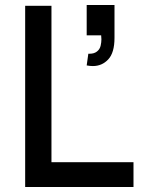

<svg xmlns="http://www.w3.org/2000/svg" viewBox="-20 -743 566 763"><path d="M80 0V-720H184.5V-98.5H510.5V0ZM324.5 -483 331 -529.5Q334 -529.5 336.5 -529.5Q354 -529.5 365.2 -538.2Q376.5 -547 379.8 -560.8Q383 -574.5 383 -586.5Q383 -594 382 -602.5H324.5V-723H435V-592.5Q435 -533.5 410.2 -507Q385.5 -480.5 349 -480.5Q337.5 -480.5 324.5 -483Z"/></svg>

Font: Cns Manrope SemBd
Style: Regular
Weight: 600
Designer: Mikhail Sharanda
Foundry: Mikhail Sharanda
Version: Version 4.504